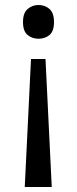

<svg xmlns="http://www.w3.org/2000/svg" viewBox="-20 -566 309 768"><path d="M104 -330H162L187 182H79ZM196 -478Q196 -441 178 -426Q160 -411 134 -411Q109 -411 90.5 -426Q72 -441 72 -478Q72 -514 90.5 -530Q109 -546 134 -546Q160 -546 178 -530Q196 -514 196 -478Z"/></svg>

Font: Noto Sans Sundanese
Style: Regular
Weight: 400
Designer: Monotype Design Team (Regular), Sérgio L. Martins (other weights)
Foundry: Monotype Imaging Inc.
Version: Version 2.003